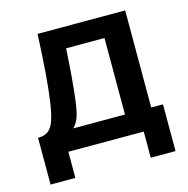

<svg xmlns="http://www.w3.org/2000/svg" viewBox="-99 -635 832 851"><g transform="rotate(-15 317.0 -210.0)"><path d="M30 -94.5Q59.3 -94.5 76.5 -107.2Q93.7 -120 104 -148.4Q114.3 -176.8 122.2 -228.5Q131.1 -289.3 136.7 -362.2Q142.2 -435.1 147.2 -540H549.2V-94.5H603.3V120H489.7V0H143.7V120H30ZM191.7 -94.5H428.8V-445.5H252.7Q249.1 -380.6 244.2 -319.7Q239.2 -258.8 233 -210.3Q226.9 -164.6 218.6 -139Q210.2 -113.3 191.7 -94.5Z"/></g></svg>

Font: Hauora
Style: Regular
Weight: 400
Designer: Wayne Shih
Foundry: WCYS
Version: Version 1.001